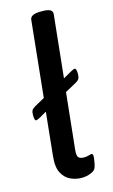

<svg xmlns="http://www.w3.org/2000/svg" viewBox="-118 -799 502 852"><g transform="rotate(-15 132.5 -373.0)"><path d="M147 7Q121 7 96 -4.5Q71 -16 57 -44Q43 -72 49 -123L69 -318L36 -299Q22 -292 18 -292Q10 -292 10 -317Q10 -331 13 -338Q16 -345 29 -353L76 -379L112 -728Q114 -753 161 -753H171Q217 -753 215 -728L185 -440L224 -462Q237 -469 241 -469Q250 -469 250 -444Q250 -431 247 -423.5Q244 -416 231 -408L178 -379L151 -121Q148 -93 156 -85.5Q164 -78 180 -78Q193 -78 202 -81Q211 -84 216 -84Q225 -84 222 -63Q221 -53 218.5 -40.5Q216 -28 213 -21Q209 -9 189 -1Q169 7 147 7Z"/></g></svg>

Font: Asap Condensed Condensed Medium
Style: Italic
Weight: 500
Width: 3
Italic angle: -6°
Designer: Pablo Cosgaya
Foundry: Omnibus-Type
Version: Version 3.001; ttfautohint (v1.8.4.7-5d5b)